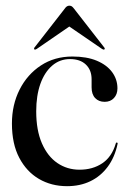

<svg xmlns="http://www.w3.org/2000/svg" viewBox="-20 -646 450 676"><path d="M393.5 -335Q393.5 -314 381.2 -300.8Q369 -287.5 348.5 -287.5Q327.5 -287.5 315 -300.8Q302.5 -314 302.5 -338.5V-367Q302.5 -399.5 282.2 -418.8Q262 -438 226.5 -438Q190.5 -438 163.8 -415Q137 -392 122.2 -350.8Q107.5 -309.5 107.5 -254Q107.5 -187.5 127.5 -141.5Q147.5 -95.5 182 -72Q216.5 -48.5 260 -48.5Q306.5 -48.5 340.2 -71.2Q374 -94 387.5 -140.5Q388 -142.5 389.2 -143.5Q390.5 -144.5 391.5 -144.5Q393 -144 393.8 -142.8Q394.5 -141.5 394 -139.5Q384 -92 359.2 -58.8Q334.5 -25.5 298.2 -8Q262 9.5 216 9.5Q161 9.5 117.2 -16Q73.5 -41.5 47.8 -90.5Q22 -139.5 22 -211Q22 -277 49 -330.5Q76 -384 124 -415.5Q172 -447 235 -447Q285.5 -447 320.8 -432.2Q356 -417.5 374.8 -392Q393.5 -366.5 393.5 -335ZM243.5 -566H204.5L339.5 -473.5Q342 -472 344 -471.5Q346 -471 347.5 -472Q349 -473 348.8 -475.2Q348.5 -477.5 346.5 -479.5L241 -615Q236.5 -621 233 -623.5Q229.5 -626 224 -626Q219.5 -626 215.5 -623.5Q211.5 -621 207.5 -615L102 -479.5Q100 -477.5 100 -475.2Q100 -473 101 -472Q102.5 -471 104.5 -471.5Q106.5 -472 109 -473.5Z"/></svg>

Font: Fraunces 96pt
Style: Regular
Weight: 400
Version: Version 1.000;[b76b70a41]